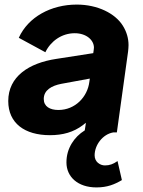

<svg xmlns="http://www.w3.org/2000/svg" viewBox="-20 -578 623 838"><path d="M198 12C254 12 301 -1 342 -32C346 -35 350 -39 355 -42L350 -9C326 6 307 25 293 48C278 73 270 100 270 131C270 194 320 240 401 240C448 240 480 227 512 208L493 125C474 138 459 144 438 144C417 144 393 129 393 100C393 55 428 8 474 0H490L539 -353C540 -363 541 -372 541 -381C541 -410 533 -439 516 -466C483 -519 407 -558 315 -558C203 -558 103 -504 62 -413L178 -350C201 -398 249 -433 306 -433C357 -433 390 -403 390 -370C390 -366 389 -363 389 -360L387 -346L226 -321C106 -303 16 -244 16 -137C16 -40 88 12 198 12ZM372 -235 370 -221C362 -155 308 -98 235 -98C198 -98 171 -113 171 -146C171 -185 206 -204 247 -212Z"/></svg>

Font: Plus Jakarta Sans ExtraBold
Style: Italic
Weight: 800
Italic angle: -8°
Designer: Gumpita Rahayu
Foundry: Tokotype
Version: Version 2.071;gftools[0.9.30]